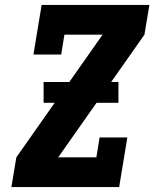

<svg xmlns="http://www.w3.org/2000/svg" viewBox="-20 -755 640 775"><path d="M26 0 46 -120 394 -615H240L227 -535H115L148 -735H583L563 -615L215 -120H369L382 -200H494L461 0ZM156 -340V-424H458V-340Z"/></svg>

Font: Iosevka Slab HvExObl
Style: Regular
Weight: 900
Width: 7
Italic angle: -9°
Monospace: yes
Designer: Belleve Invis
Foundry: Belleve Invis
Version: Version 11.1.1; ttfautohint (v1.8.3)